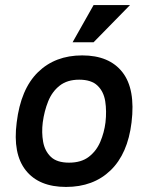

<svg xmlns="http://www.w3.org/2000/svg" viewBox="-20 -729 566 759"><path d="M350 -709H494L350 -562H267ZM46 -245Q62 -377 130 -443.5Q198 -510 305 -510Q412 -510 464 -443.5Q516 -377 500 -245Q485 -121 417 -55.5Q349 10 241 10Q134 10 82 -55.5Q30 -121 46 -245ZM253 -86Q301 -86 331 -109Q361 -132 376.5 -168.5Q392 -205 397 -245Q402 -290 396 -328.5Q390 -367 365.5 -390.5Q341 -414 293 -414Q246 -414 216 -390.5Q186 -367 170.5 -328.5Q155 -290 149 -245Q144 -205 150.5 -168.5Q157 -132 181 -109Q205 -86 253 -86Z"/></svg>

Font: Haskoy SemiBold
Style: Italic
Weight: 600
Designer: Ertekin Erdin
Foundry: Ertekin Erdin
Version: Version 2.000; ttfautohint (v1.8.4.7-5d5b)